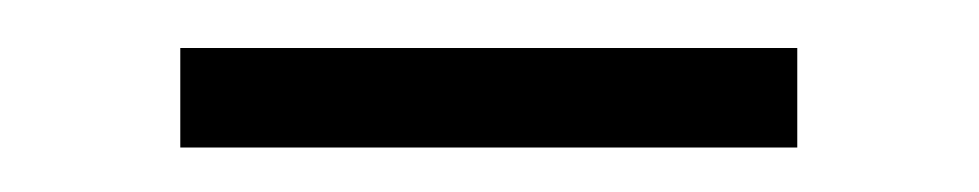

<svg xmlns="http://www.w3.org/2000/svg" viewBox="-20 -652 418 82"><path d="M57 -589V-631.5H320.5V-589Z"/></svg>

Font: Anek Telugu Light
Style: Regular
Weight: 300
Version: Version 1.003